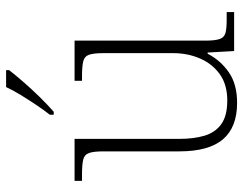

<svg xmlns="http://www.w3.org/2000/svg" viewBox="-106 -700 816 645"><g transform="rotate(-90 302.5 -378.0)"><path d="M279 10Q197 10 156.5 -37.5Q116 -85 116 -184V-439Q116 -472 110.5 -487.5Q105 -503 88 -507Q71 -511 38 -511H17V-536H158V-183Q158 -136 168.5 -100Q179 -64 207 -43.5Q235 -23 287 -23Q340 -23 375 -48Q410 -73 428 -114.5Q446 -156 446 -205V-438Q446 -472 440.5 -487.5Q435 -503 418 -507Q401 -511 368 -511H353V-536H488V-97Q488 -64 493.5 -48.5Q499 -33 514 -29Q529 -25 558 -25H584V0H453L448 -89H444Q422 -46 382 -18Q342 10 279 10ZM239 -619Q254 -638 271.5 -664Q289 -690 305.5 -717Q322 -744 332 -766H389V-756Q376 -739 351 -710Q326 -681 298 -652.5Q270 -624 249 -606H239Z"/></g></svg>

Font: Noto Serif ExtraLight
Style: Regular
Weight: 200
Designer: Monotype Design Team
Foundry: Monotype Imaging Inc.
Version: Version 2.015; ttfautohint (v1.8.4.7-5d5b)